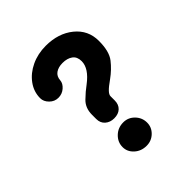

<svg xmlns="http://www.w3.org/2000/svg" viewBox="-139 -504 608 608"><g transform="rotate(-45 165.0 -200.0)"><path d="M197 -148Q197 -130 186 -119.5Q175 -109 156 -109Q138 -109 126 -119.5Q114 -130 114 -148V-167Q114 -197 133 -215.5Q152 -234 170 -247Q211 -278 211 -310Q211 -330 198 -339.5Q185 -349 164 -349Q145 -349 133 -340.5Q121 -332 120 -315Q119 -302 106.5 -291Q94 -280 77 -280Q60 -280 47.5 -292.5Q35 -305 35 -320Q35 -349 52.5 -373Q70 -397 99.5 -411Q129 -425 165 -425Q221 -425 258 -395Q295 -365 295 -317Q295 -270 277 -247Q259 -224 234 -206Q214 -192 205.5 -183Q197 -174 197 -167ZM167 25Q143 25 126.5 10Q110 -5 110 -26Q110 -48 126.5 -64Q143 -80 167 -80Q189 -80 204.5 -64Q220 -48 220 -26Q220 -5 204.5 10Q189 25 167 25Z"/></g></svg>

Font: Dongle
Style: Bold
Weight: 700
Designer: Yanghee Ryu
Foundry: Yanghee Ryu
Version: Version 2.000